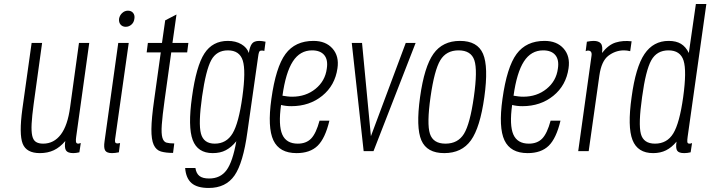

<svg xmlns="http://www.w3.org/2000/svg" viewBox="-20 -750 3526 953"><path d="M304 -50Q299 -17 307.5 -3.5Q316 10 344 10Q350 10 357.5 9Q365 8 374 6L381 -40Q371 -37 369 -37Q358 -37 357 -47Q356 -57 358 -70L423 -537H372L328 -218Q322 -173 310.5 -139Q299 -105 282 -82.5Q265 -60 243 -48.5Q221 -37 194 -37Q172 -37 158.5 -45.5Q145 -54 140 -76Q135 -98 137 -136Q139 -174 147 -233L189 -537H137L91 -209Q74 -84 92.5 -37Q111 10 178 10Q217 10 247.5 -4.5Q278 -19 304 -50Z M571 -657Q569 -639 578.5 -628Q588 -617 604 -617Q620 -617 632.5 -628Q645 -639 647 -657Q650 -674 641 -685.5Q632 -697 615 -697Q599 -697 586.5 -685.5Q574 -674 571 -657ZM567 -537 499 -49Q494 -16 502 -3Q510 10 536 10Q544 10 551.5 9Q559 8 570 6L576 -40Q566 -38 564 -38Q555 -38 552.5 -42.5Q550 -47 551 -57L619 -537Z M714 -537 708 -490H778L745 -253Q732 -162 731.5 -109.5Q731 -57 743 -31Q755 -5 779 2Q803 9 839 9L845 -38Q821 -38 806.5 -42Q792 -46 786 -66.5Q780 -87 783 -130.5Q786 -174 797 -253L830 -490H909L915 -537H836L856 -678L800 -649L784 -537Z M1298 -543Q1288 -545 1281 -546Q1274 -547 1267 -547Q1241 -547 1230.5 -533Q1220 -519 1215 -487Q1206 -514 1178 -530.5Q1150 -547 1111 -547Q1035 -547 994.5 -484.5Q954 -422 933 -269Q912 -120 936.5 -55Q961 10 1036 10Q1054 10 1070.5 6.5Q1087 3 1101 -4.5Q1115 -12 1128 -23Q1141 -34 1153 -49Q1135 53 1104.5 94.5Q1074 136 1018 136Q986 136 970 123.5Q954 111 950 84H899Q903 135 931 159Q959 183 1016 183Q1101 183 1144 121Q1187 59 1208 -95L1261 -467Q1263 -484 1266 -491.5Q1269 -499 1278 -499Q1281 -499 1284 -499Q1287 -499 1292 -497ZM983 -271Q1002 -403 1028.5 -451.5Q1055 -500 1111 -500Q1169 -500 1185 -449.5Q1201 -399 1183 -269Q1165 -139 1134.5 -88Q1104 -37 1046 -37Q991 -37 977.5 -86.5Q964 -136 983 -271Z M1327 -259Q1307 -117 1337 -53.5Q1367 10 1452 10Q1519 10 1556.5 -26.5Q1594 -63 1615 -151H1566Q1549 -88 1524.5 -62.5Q1500 -37 1458 -37Q1401 -37 1381 -82.5Q1361 -128 1375 -229Q1387 -226 1399.5 -224.5Q1412 -223 1426 -223Q1516 -223 1579.5 -274.5Q1643 -326 1655 -411Q1664 -471 1630.5 -509Q1597 -547 1536 -547Q1445 -547 1397 -482Q1349 -417 1327 -259ZM1529 -500Q1570 -500 1589.5 -476.5Q1609 -453 1602 -409Q1594 -348 1546 -309Q1498 -270 1430 -270Q1418 -270 1406 -271.5Q1394 -273 1382 -275Q1398 -390 1433.5 -445Q1469 -500 1529 -500Z M1785 0H1834L2043 -537H1994L1821 -74L1777 -537H1726Z M2065 -268Q2044 -117 2071.5 -53.5Q2099 10 2185 10Q2272 10 2317.5 -53.5Q2363 -117 2384 -268Q2405 -419 2377.5 -483Q2350 -547 2263 -547Q2177 -547 2131.5 -483Q2086 -419 2065 -268ZM2117 -269Q2136 -402 2165.5 -451Q2195 -500 2256 -500Q2318 -500 2334.5 -451Q2351 -402 2332 -269Q2313 -135 2283 -86Q2253 -37 2191 -37Q2130 -37 2114 -86Q2098 -135 2117 -269Z M2474 -259Q2454 -117 2484 -53.5Q2514 10 2599 10Q2666 10 2703.5 -26.5Q2741 -63 2762 -151H2713Q2696 -88 2671.5 -62.5Q2647 -37 2605 -37Q2548 -37 2528 -82.5Q2508 -128 2522 -229Q2534 -226 2546.5 -224.5Q2559 -223 2573 -223Q2663 -223 2726.5 -274.5Q2790 -326 2802 -411Q2811 -471 2777.5 -509Q2744 -547 2683 -547Q2592 -547 2544 -482Q2496 -417 2474 -259ZM2676 -500Q2717 -500 2736.5 -476.5Q2756 -453 2749 -409Q2741 -348 2693 -309Q2645 -270 2577 -270Q2565 -270 2553 -271.5Q2541 -273 2529 -275Q2545 -390 2580.5 -445Q2616 -500 2676 -500Z M2968 -487Q2973 -521 2962.5 -534Q2952 -547 2926 -547Q2919 -547 2911.5 -546Q2904 -545 2893 -543L2887 -496Q2894 -499 2898 -499Q2909 -499 2913.5 -492.5Q2918 -486 2916 -473L2850 0H2902L2955 -375Q2965 -447 3000 -473.5Q3035 -500 3077 -500Q3084 -500 3092 -499Q3100 -498 3108 -496L3115 -545Q3072 -550 3036 -539Q3000 -528 2968 -487Z M3434 -730 3399 -487Q3384 -518 3360 -532.5Q3336 -547 3299 -547Q3223 -547 3179 -482Q3135 -417 3115 -268Q3094 -120 3119.5 -55Q3145 10 3222 10Q3258 10 3286 -4Q3314 -18 3338 -47Q3333 -15 3341 -2.5Q3349 10 3376 10Q3384 10 3391.5 9Q3399 8 3408 6L3415 -40Q3411 -38 3408 -37.5Q3405 -37 3402 -37Q3392 -37 3391.5 -46.5Q3391 -56 3393 -70L3486 -730ZM3371 -268Q3353 -139 3322 -88Q3291 -37 3231 -37Q3174 -37 3161 -85.5Q3148 -134 3167 -268Q3185 -401 3212.5 -450.5Q3240 -500 3298 -500Q3357 -500 3373 -449Q3389 -398 3371 -268Z"/></svg>

Font: Secuela Light
Style: Italic
Weight: 300
Italic angle: -8°
Designer: Fernando Haro
Foundry: deFharo
Version: Version 1.708